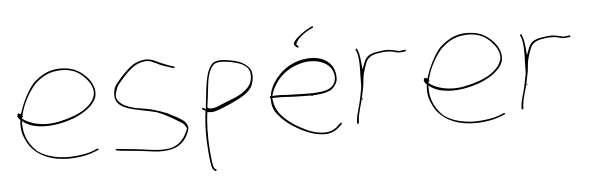

<svg xmlns="http://www.w3.org/2000/svg" viewBox="-53 -876 3856 1256"><g transform="rotate(-5 1874.5 -248.5)"><path d="M57 -281C52 -271 63 -258 73 -248V-239H72C68 -181 77 -149 98 -107C141 -19 247 45 419 29C468 24 500 16 526 6C538 1 551 -4 563 -8C564 -8 566 -10 567 -16V-17C568 -18 565 -16 566 -17H558L522 -3C497 7 463 13 415 18C310 29 218 4 164 -37C121 -78 83 -136 83 -217V-240L101 -227C130 -209 163 -197 218 -194C295 -190 367 -209 423 -229C489 -257 547 -293 572 -348C591 -401 565 -453 534 -487C506 -517 471 -544 420 -555C306 -576 237 -534 180 -480C142 -435 105 -364 85 -299L80 -286L68 -291C63 -293 61 -292 57 -283ZM85 -256 89 -271V-268H93V-273H89C104 -348 147 -423 190 -473C230 -511 275 -542 344 -548C440 -557 492 -518 525 -480C548 -454 583 -408 561 -354C547 -320 516 -293 488 -275C447 -249 388 -229 322 -215C219 -193 131 -220 86 -255ZM572 -347Z M678 -5C677 -4 678 2 682 5L696 8C728 11 769 16 808 19C856 23 906 32 953 36C1058 40 1107 10 1139 -39C1149 -55 1162 -82 1164 -102C1160 -131 1145 -146 1121 -161L1120 -162H1119C1110 -169 1100 -175 1085 -182C1069 -189 1054 -199 1035 -208C992 -225 948 -240 901 -249L839 -259C805 -265 763 -280 741 -297C723 -311 709 -326 709 -354V-356L710 -357C711 -369 716 -384 722 -401V-402C730 -420 750 -443 782 -478C814 -512 841 -534 863 -544C892 -557 925 -566 960 -555L961 -554V-553L997 -538V-537C1022 -524 1050 -515 1079 -506L1099 -499H1100C1103 -499 1105 -498 1107 -498C1109 -506 1106 -509 1105 -509L1083 -516H1081C1068 -521 1057 -525 1045 -530C1014 -541 994 -554 967 -564C928 -576 896 -571 856 -554C836 -545 806 -522 771 -485C736 -448 714 -420 708 -405C701 -387 700 -371 699 -355C699 -251 852 -253 961 -222H964C1022 -200 1074 -169 1113 -144C1132 -135 1143 -123 1152 -103L1155 -99L1154 -98C1134 -38 1094 14 1019 24C940 32 872 14 810 8C771 5 730 -1 699 -3L683 -5ZM698 -354H699ZM1113 -145Z M1266 -213 1286 -202 1285 -200C1277 -141 1273 -75 1276 -9C1279 53 1282 111 1292 160C1297 182 1302 186 1315 195C1321 199 1327 189 1322 186L1312 179L1310 177C1300 159 1299 133 1296 113C1286 35 1284 -62 1291 -146L1296 -192H1312C1322 -189 1333 -190 1347 -194H1349C1379 -201 1422 -222 1457 -236C1519 -265 1578 -293 1600 -343C1614 -374 1617 -423 1602 -448C1579 -485 1536 -506 1479 -516C1453 -520 1434 -525 1409 -523H1407C1382 -523 1366 -516 1357 -507C1305 -454 1304 -338 1290 -232L1288 -213L1272 -223C1265 -227 1261 -218 1266 -213ZM1299 -224V-230H1300C1302 -247 1304 -266 1307 -283C1317 -347 1316 -426 1347 -476V-477L1348 -478C1359 -494 1370 -512 1407 -512C1434 -514 1455 -509 1476 -506C1524 -496 1593 -481 1600 -419C1605 -360 1576 -328 1544 -305C1506 -274 1445 -258 1390 -233H1389C1368 -224 1346 -212 1314 -215C1311 -215 1302 -219 1300 -224ZM1321 186H1322ZM1543 -302H1544Z M1711 -254C1711 -251 1714 -249 1717 -246V-239C1717 -194 1729 -163 1755 -134C1790 -91 1837 -56 1892 -27C1940 -4 1990 18 2051 18C2091 18 2126 0 2147 -21L2165 -38C2165 -38 2166 -41 2166 -42C2166 -47 2164 -48 2162 -48C2161 -48 2158 -47 2157 -46L2140 -30C2120 -10 2090 7 2051 7C1990 7 1940 -15 1901 -37C1849 -63 1803 -98 1768 -140C1745 -169 1734 -197 1729 -235L1727 -248H1744C1767 -249 1791 -248 1816 -247C1865 -243 1927 -242 1984 -242V-238H1992V-242C2064 -245 2112 -256 2135 -285C2151 -306 2160 -318 2158 -355C2153 -433 2098 -478 2016 -486C1918 -490 1847 -451 1799 -406C1764 -370 1733 -328 1721 -275V-264C1717 -262 1711 -257 1711 -254ZM1729 -261 1734 -278C1764 -364 1834 -435 1944 -460C2018 -476 2082 -455 2113 -426C2136 -406 2157 -361 2142 -318C2121 -264 2060 -259 1987 -256C1934 -256 1867 -258 1818 -260C1793 -262 1772 -263 1751 -262ZM1909 -571 1918 -563C1919 -563 1921 -562 1922 -562C1928 -562 1929 -564 1929 -566C1929 -569 1920 -578 1914 -583L1915 -584C1918 -595 1923 -604 1931 -613C1945 -633 1990 -665 2015 -675L2031 -682C2036 -688 2034 -695 2026 -692L2006 -682C1984 -672 1935 -637 1919 -620C1899 -598 1892 -585 1909 -571ZM2016 -486Z M2266 -37C2266 -31 2269 -31 2270 -31C2276 -31 2277 -31 2278 -37L2279 -56C2283 -108 2303 -154 2313 -202C2318 -235 2328 -266 2330 -295C2332 -317 2334 -342 2340 -361L2348 -389L2359 -419C2370 -453 2397 -473 2443 -479L2462 -482C2488 -486 2514 -485 2533 -482C2555 -479 2570 -470 2585 -472H2586C2594 -472 2608 -474 2613 -475H2622C2624 -476 2626 -482 2625 -485C2625 -486 2625 -487 2622 -486H2614C2605 -484 2595 -484 2588 -482H2585C2579 -482 2574 -483 2570 -484L2553 -488C2546 -490 2542 -491 2535 -492L2514 -495C2492 -498 2464 -492 2438 -489L2413 -484L2387 -474C2369 -463 2360 -453 2350 -430L2332 -382L2327 -433C2324 -468 2319 -497 2308 -518V-519C2306 -525 2296 -519 2298 -515V-513C2300 -508 2305 -501 2308 -488C2315 -460 2316 -426 2316 -392C2316 -378 2316 -366 2315 -353C2315 -334 2314 -319 2314 -304V-286C2314 -277 2313 -268 2312 -260V-253H2311C2304 -219 2298 -183 2289 -150C2281 -118 2269 -84 2267 -56ZM2311 -258H2312ZM2312 -186H2318V-192H2312ZM2313 -199V-200ZM2315 -351H2316ZM2436 -489H2438Z M2726 -281C2721 -271 2732 -258 2742 -248V-239H2741C2737 -181 2746 -149 2767 -107C2810 -19 2916 45 3088 29C3137 24 3169 16 3195 6C3207 1 3220 -4 3232 -8C3233 -8 3235 -10 3236 -16V-17C3237 -18 3234 -16 3235 -17H3227L3191 -3C3166 7 3132 13 3084 18C2979 29 2887 4 2833 -37C2790 -78 2752 -136 2752 -217V-240L2770 -227C2799 -209 2832 -197 2887 -194C2964 -190 3036 -209 3092 -229C3158 -257 3216 -293 3241 -348C3260 -401 3234 -453 3203 -487C3175 -517 3140 -544 3089 -555C2975 -576 2906 -534 2849 -480C2811 -435 2774 -364 2754 -299L2749 -286L2737 -291C2732 -293 2730 -292 2726 -283ZM2754 -256 2758 -271V-268H2762V-273H2758C2773 -348 2816 -423 2859 -473C2899 -511 2944 -542 3013 -548C3109 -557 3161 -518 3194 -480C3217 -454 3252 -408 3230 -354C3216 -320 3185 -293 3157 -275C3116 -249 3057 -229 2991 -215C2888 -193 2800 -220 2755 -255ZM3241 -347Z M3346 -37C3346 -31 3349 -31 3350 -31C3356 -31 3357 -31 3358 -37L3359 -56C3363 -108 3383 -154 3393 -202C3398 -235 3408 -266 3410 -295C3412 -317 3414 -342 3420 -361L3428 -389L3439 -419C3450 -453 3477 -473 3523 -479L3542 -482C3568 -486 3594 -485 3613 -482C3635 -479 3650 -470 3665 -472H3666C3674 -472 3688 -474 3693 -475H3702C3704 -476 3706 -482 3705 -485C3705 -486 3705 -487 3702 -486H3694C3685 -484 3675 -484 3668 -482H3665C3659 -482 3654 -483 3650 -484L3633 -488C3626 -490 3622 -491 3615 -492L3594 -495C3572 -498 3544 -492 3518 -489L3493 -484L3467 -474C3449 -463 3440 -453 3430 -430L3412 -382L3407 -433C3404 -468 3399 -497 3388 -518V-519C3386 -525 3376 -519 3378 -515V-513C3380 -508 3385 -501 3388 -488C3395 -460 3396 -426 3396 -392C3396 -378 3396 -366 3395 -353C3395 -334 3394 -319 3394 -304V-286C3394 -277 3393 -268 3392 -260V-253H3391C3384 -219 3378 -183 3369 -150C3361 -118 3349 -84 3347 -56ZM3391 -258H3392ZM3392 -186H3398V-192H3392ZM3393 -199V-200ZM3395 -351H3396ZM3516 -489H3518Z"/></g></svg>

Font: Stray Cat
Style: HlExt
Weight: 100
Version: Version 1.0